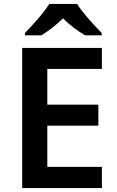

<svg xmlns="http://www.w3.org/2000/svg" viewBox="-20 -958 598 978"><path d="M373 -938H231C204 -893 144 -828 107 -790V-778H191C226 -800 266 -829 301 -865C336 -829 378 -799 413 -778H498V-790C462 -827 400 -893 373 -938ZM499 0V-108H221V-318H481V-425H221V-607H499V-714H93V0Z"/></svg>

Font: Noto Sans Bengali UI SemiBold
Style: Regular
Weight: 600
Designer: Jelle Bosma - Monotype Design Team
Foundry: Monotype Imaging Inc.
Version: Version 2.003